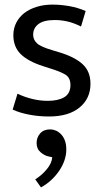

<svg xmlns="http://www.w3.org/2000/svg" viewBox="-20 -497 447 834"><path d="M189 182Q174 179 156.5 164.5Q139 150 139 124Q139 100 154.5 82.5Q170 65 198 65Q210 65 222 70Q234 75 244.5 85.5Q255 96 261.5 112.5Q268 129 268 153Q268 176 260 199.5Q252 223 237 245Q222 267 202 285.5Q182 304 158 317L133 282Q161 265 183 238.5Q205 212 207 186ZM332 -382Q299 -398 272 -404Q245 -410 218 -410Q170 -410 147 -392.5Q124 -375 124 -346Q124 -325 140 -309.5Q156 -294 207 -279L237 -270Q304 -250 338.5 -218.5Q373 -187 373 -133Q373 -69 325.5 -30Q278 9 193 9Q148 9 106.5 1Q65 -7 35 -21L56 -90Q85 -76 119 -67.5Q153 -59 188 -59Q233 -59 259.5 -75Q286 -91 286 -128Q286 -160 263 -173.5Q240 -187 197 -200L166 -210Q101 -231 69.5 -262.5Q38 -294 38 -344Q38 -374 51 -399Q64 -424 86.5 -441Q109 -458 140 -467.5Q171 -477 208 -477Q243 -477 280.5 -470.5Q318 -464 352 -449Z"/></svg>

Font: Mukta Malar
Style: Regular
Weight: 400
Designer: Aadarsh Rajan, Girish Dalvi, Yashodeep Gholap
Foundry: Ek Type
Version: Version 2.538;PS 1.000;hotconv 16.6.51;makeotf.lib2.5.65220;